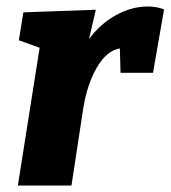

<svg xmlns="http://www.w3.org/2000/svg" viewBox="-20 -571 525 591"><path d="M485 -542 451 -347H351L349 -422Q308 -415 278 -363Q248 -311 236 -236L200 0H35L102 -424L38 -447L52 -533L275 -541L254 -451Q291 -500 339 -525.5Q387 -551 434 -551Q463 -551 485 -542Z"/></svg>

Font: Bitter Pro ExtraBold
Style: Italic
Weight: 800
Italic angle: -9°
Designer: Sol Matas, and Bitter project Authors
Foundry: Sol Matas
Version: Version 1.010